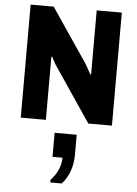

<svg xmlns="http://www.w3.org/2000/svg" viewBox="-67 -736 828 1161"><g transform="rotate(5 347.5 -155.5)"><path d="M71 0V-686H211L433 -358L467.5 -296.5L472 -298.5V-686H624.5V0H481L252 -339L228 -384L223.5 -382.5V0ZM283 375V359Q313.5 327 328.5 291.5Q343.5 256 343.5 219.5H283V73.5H417V197.5Q417 247 401 293.5Q385 340 352.5 375Z"/></g></svg>

Font: Chivo Medium
Style: Regular
Weight: 500
Designer: Hector Gatti
Foundry: Omnibus-Type
Version: Version 2.002